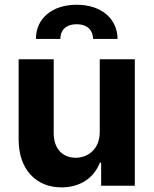

<svg xmlns="http://www.w3.org/2000/svg" viewBox="-20 -801 662 828"><path d="M60.4 -545.5V-198.2C60.7 -70.7 135.3 7.1 245 7.1C327.1 7.1 386 -35.2 410.5 -99.1H416.2V0H561.4V-545.5H410.2V-232.2C410.5 -159.1 360.4 -120.7 306.1 -120.7C248.9 -120.7 212 -160.9 211.6 -225.1V-545.5ZM134.9 -633.2H240.4C240.1 -665.8 259.2 -696.4 310.7 -696.4C361.2 -696.4 381 -666.2 381.4 -633.2H486.9C486.5 -719.1 418.3 -780.5 310.7 -780.5C202.4 -780.5 134.6 -719.1 134.9 -633.2Z"/></svg>

Font: Inter-Hewn
Style: Bold
Weight: 700
Designer: Rasmus Andersson
Foundry: rsms
Version: Version 3.012;git-f93a4a705